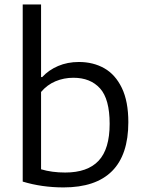

<svg xmlns="http://www.w3.org/2000/svg" viewBox="-20 -828 645 858"><path d="M81.5 -16.5V-808H163.5V-483.5H168.5Q197.5 -515 239.5 -533Q281.5 -551 332.5 -551Q396.5 -551 446 -523Q495.5 -495 524.5 -435Q553.5 -375 553.5 -282Q553.5 -136.5 480.8 -63.5Q408 9.5 264 9.5Q167 9.5 81.5 -16.5ZM470 -274.5Q470 -385.5 427 -433Q384 -480.5 308 -480.5Q265.5 -480.5 228 -464.8Q190.5 -449 163.5 -417V-71.5Q211.5 -57 271.5 -57Q371 -57 420.5 -109.5Q470 -162 470 -274.5Z"/></svg>

Font: Encode Sans Semi Expanded
Style: Regular
Weight: 400
Width: 6
Designer: Multiple Designers
Foundry: Impallari Type
Version: Version 2.000